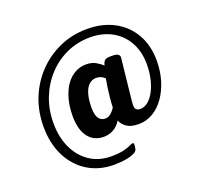

<svg xmlns="http://www.w3.org/2000/svg" viewBox="-138 -875 1251 1165"><g transform="rotate(-20 487.0 -292.5)"><path d="M534 -708Q634 -708 709 -667.5Q784 -627 825.5 -554Q867 -481 867 -383Q867 -315 849 -256Q831 -197 799.5 -152.5Q768 -108 725.5 -83Q683 -58 634 -58Q583 -58 556.5 -77Q530 -96 521 -120Q512 -144 512 -160V-183L535 -161Q527 -120 492 -89Q457 -58 407 -58Q377 -58 352 -69.5Q327 -81 309 -104Q291 -127 281.5 -161Q272 -195 272 -239Q272 -320 295.5 -380.5Q319 -441 360.5 -474.5Q402 -508 457 -508Q493 -508 519.5 -492Q546 -476 559 -463Q564 -484 573.5 -493.5Q583 -503 611 -503H623Q648 -503 659 -496Q670 -489 670 -477Q670 -476 668 -455Q666 -434 662 -401.5Q658 -369 654.5 -332Q651 -295 647 -261.5Q643 -228 641 -205Q639 -182 639 -177Q639 -165 642.5 -157Q646 -149 654 -145Q662 -141 674 -141Q700 -141 723.5 -160Q747 -179 765 -212.5Q783 -246 793 -290Q803 -334 803 -383Q803 -464 769.5 -525Q736 -586 675 -620Q614 -654 534 -654Q453 -654 383 -622.5Q313 -591 260 -534Q207 -477 177.5 -402Q148 -327 148 -240Q148 -148 181 -78.5Q214 -9 273 30Q332 69 410 69Q459 69 489.5 61.5Q520 54 536 46Q552 38 559 38Q565 38 565 50Q565 52 564.5 60Q564 68 562 76Q559 91 540 100.5Q521 110 495.5 115Q470 120 446 121.5Q422 123 410 123Q313 123 239.5 77.5Q166 32 125 -50Q84 -132 84 -240Q84 -339 118.5 -424Q153 -509 214.5 -572.5Q276 -636 357.5 -672Q439 -708 534 -708ZM486 -410Q458 -410 438 -391.5Q418 -373 407.5 -336.5Q397 -300 397 -247Q397 -204 411.5 -181.5Q426 -159 454 -159Q468 -159 479.5 -165.5Q491 -172 501 -183Q511 -194 519 -207Q520 -237 523 -267Q526 -297 530 -327Q534 -357 540 -387Q530 -397 516.5 -403.5Q503 -410 486 -410Z"/></g></svg>

Font: Asap VF Beta
Style: Italic
Weight: 400
Italic angle: -6°
Designer: Pablo Cosgaya
Foundry: Pablo Cosgaya
Version: Version 1.007